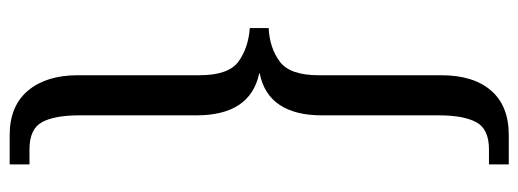

<svg xmlns="http://www.w3.org/2000/svg" viewBox="-366 -474 1098 407"><g transform="rotate(90 183.5 -270.0)"><path d="M328 259H266Q204 259 171.5 220Q139 181 139 115V-143Q139 -205 110 -226Q81 -247 39 -250V-290Q81 -292 110 -313.5Q139 -335 139 -396V-656Q139 -724 171.5 -761.5Q204 -799 266 -799H328V-757H296Q253 -757 238.5 -730Q224 -703 224 -651V-402Q224 -347 202 -313.5Q180 -280 135 -271V-270Q224 -251 224 -137V111Q224 164 238.5 190.5Q253 217 296 217H328Z"/></g></svg>

Font: Noto Serif Sinhala Condensed
Style: Regular
Weight: 400
Width: 3
Designer: Jelle Bosma - Monotype Design Team
Foundry: Monotype Imaging Inc.
Version: Version 2.007; ttfautohint (v1.8.4.7-5d5b)